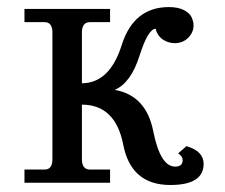

<svg xmlns="http://www.w3.org/2000/svg" viewBox="-20 -514 633 540"><path d="M459 6.3Q348.6 6.3 326.7 -106.7Q304.7 -219.7 210.4 -219.7V-66.4Q210.4 -37.1 232.9 -37.1H289.6V0H48.8V-37.1H105.5Q127.4 -37.1 127.4 -66.4V-422.4Q127.4 -451.7 105.5 -451.7H48.8V-488.8H289.6V-451.7H232.9Q210.4 -451.7 210.4 -422.4V-279.8Q288.6 -280.3 322.3 -387.2Q356 -494.1 455.1 -494.1Q481 -494.1 497.3 -485.6Q513.7 -477.1 519 -465.1Q524.4 -453.1 524.4 -442.9Q524.4 -422.9 509.3 -407.7Q494.1 -392.6 471.2 -392.6Q459.5 -392.6 447 -397.9Q434.6 -403.3 427 -413.3Q419.4 -423.3 418 -433.1Q396.5 -433.1 372.3 -356.9Q348.1 -280.8 302.7 -261.2Q391.1 -245.6 410.9 -145.5Q430.7 -45.4 472.7 -45.4Q493.7 -45.4 493.7 -63.5Q493.7 -74.7 481 -82.5L504.4 -103Q552.7 -88.9 552.7 -53.2Q552.7 6.3 459 6.3Z"/></svg>

Font: Munson
Style: Regular
Weight: 400
Designer: Paul James MIller
Foundry: High-Logic / Made with FontCreator
Version: Version 2.10;May 5, 2019;FontCreator 11.5.0.2430 64-bit